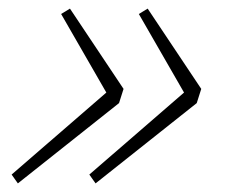

<svg xmlns="http://www.w3.org/2000/svg" viewBox="-20 -484 538 446"><path d="M256.5 -244.5 21.5 -58 7 -78.5 227 -269 122 -451.5 142.5 -464 267 -277.5ZM437 -244.5 202 -58 187.5 -78.5 407.5 -269 302.5 -451.5 323 -464 447.5 -277.5Z"/></svg>

Font: Newsreader Caption ExtraLight
Style: Italic
Weight: 275
Italic angle: -17°
Designer: Hugues Gentile
Foundry: Production Type
Version: Version 1.001